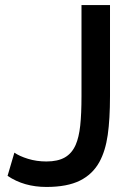

<svg xmlns="http://www.w3.org/2000/svg" viewBox="-20 -730 530 761"><path d="M164 11Q246 11 296.5 -14Q347 -39 374 -88Q398 -132 407 -195Q416 -258 416 -349V-710H303V-349Q303 -279 298 -232.5Q293 -186 280 -156Q265 -122 237 -106Q209 -90 164 -90Q125 -90 91 -100.5Q57 -111 37 -125L10 -33Q75 11 164 11Z"/></svg>

Font: RT Raleway SemiBold
Style: Regular
Weight: 400
Designer: Matt McInerney, Pablo Impallari, Rodrigo Fuenzalida — Edited by Milan Moffatt in April 2016
Foundry: Matt McInerney, Pablo Impallari, Rodrigo Fuenzalida — Edited by Milan Moffatt in April 2016
Version: Version 3.001